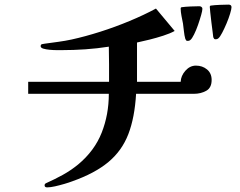

<svg xmlns="http://www.w3.org/2000/svg" viewBox="-20 -779 1040 831"><path d="M896 -433Q896 -462 876 -478.5Q856 -495 828 -495Q802 -495 782.5 -473Q763 -451 762 -425H573V-595Q597 -600 627 -607.5Q657 -615 686.5 -624.5Q716 -634 736 -645L655 -742Q603 -714 540.5 -688Q478 -662 413.5 -641.5Q349 -621 290 -608Q262 -602 232.5 -598Q203 -594 174 -590Q169 -589 162.5 -588Q156 -587 156 -579Q156 -572 167.5 -568.5Q179 -565 195.5 -563.5Q212 -562 226 -562Q240 -562 246 -562Q298 -562 349 -565.5Q400 -569 451 -577Q452 -539 452 -501Q452 -463 452 -425H102V-373H451Q451 -283 420 -204.5Q389 -126 318 -67Q286 -41 251.5 -22Q217 -3 179 14Q173 17 173 23Q173 32 184 32Q198 32 218 27.5Q238 23 258.5 17Q279 11 292 6Q391 -29 449.5 -78Q508 -127 535.5 -198.5Q563 -270 569 -373H820Q849 -373 872.5 -386Q896 -399 896 -433ZM856 -741Q856 -746 852 -749Q848 -752 843 -752Q829 -752 805.5 -751Q782 -750 768 -748Q762 -748 762 -742Q762 -728 765.5 -710Q769 -692 772 -677Q774 -663 776 -644Q778 -625 782 -611Q784 -607 785.5 -604.5Q787 -602 792 -602Q800 -602 805 -607Q811 -612 820 -630Q829 -648 837 -671Q845 -694 850.5 -713.5Q856 -733 856 -741ZM982 -748Q982 -759 969 -759Q955 -759 931.5 -758Q908 -757 894 -755Q888 -755 888 -749Q888 -746 890 -726Q892 -706 895 -682Q898 -658 900.5 -639Q903 -620 903 -618Q905 -614 906.5 -611.5Q908 -609 913 -609Q921 -609 926 -614Q932 -619 941.5 -637Q951 -655 960.5 -677.5Q970 -700 976 -720Q982 -740 982 -748Z"/></svg>

Font: UoqMunThenKhung
Style: Regular
Weight: 400
Designer: Font-Kai, 金井和夫, 宇文滿月
Foundry: Kazuo Kanai, Moonlit Owen
Version: Version 1.197